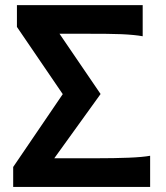

<svg xmlns="http://www.w3.org/2000/svg" viewBox="-20 -733 650 753"><path d="M192.9 -112.3H356.4Q428.2 -112.3 483.9 -114.5Q539.6 -116.7 568.8 -122.1V0H31.7V-78.1L226.1 -363.8L46.4 -627.4V-712.9H539.6V-590.8Q523.4 -593.8 503.2 -595.7Q482.9 -597.7 457 -598.9Q431.2 -600.1 398.9 -600.3Q366.7 -600.6 327.1 -600.6H213.4L374.5 -364.3Z"/></svg>

Font: Andika New Basic
Style: Bold
Weight: 700
Designer: Victor Gaultney, Annie Olsen, Pablo Ugerman
Foundry: SIL International
Version: Version 5.500; ttfautohint (v1.8.3)